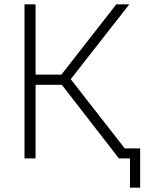

<svg xmlns="http://www.w3.org/2000/svg" viewBox="-20 -730 670 885"><path d="M555 -46H626V135H579V0H528L265 -339H144V0H93V-710H144V-386H263L516 -710H576L306 -365Z"/></svg>

Font: Raleway-v4020 Light
Style: Regular
Weight: 300
Designer: Matt McInerney, Pablo Impallari, Rodrigo Fuenzalida
Foundry: Matt McInerney, Pablo Impallari, Rodrigo Fuenzalida
Version: Version 4.020;PS 004.020;hotconv 1.0.88;makeotf.lib2.5.64775